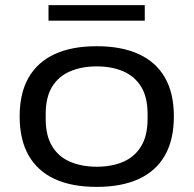

<svg xmlns="http://www.w3.org/2000/svg" viewBox="-20 -720 758 752"><path d="M359 12Q261 12 194 -19Q127 -50 92 -111.5Q57 -173 57 -264Q57 -355 92 -416Q127 -477 194 -508Q261 -539 359 -539Q456 -539 523.5 -508Q591 -477 626 -416Q661 -355 661 -264Q661 -173 626 -111.5Q591 -50 523.5 -19Q456 12 359 12ZM359 -67Q418 -67 463 -86.5Q508 -106 533 -147.5Q558 -189 558 -254V-274Q558 -339 533 -380Q508 -421 463 -440.5Q418 -460 359 -460Q300 -460 254.5 -440.5Q209 -421 184 -380Q159 -339 159 -274V-254Q159 -189 184 -147.5Q209 -106 254.5 -86.5Q300 -67 359 -67ZM170 -639V-700H547V-639Z"/></svg>

Font: Archivo Expanded
Style: Regular
Weight: 400
Width: 7
Designer: Hector Gatti
Foundry: Omnibus-Type
Version: Version 2.001